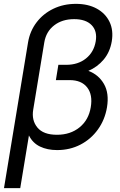

<svg xmlns="http://www.w3.org/2000/svg" viewBox="-35 -757 614 981"><path d="M-14.6 204.1 108.4 -541Q118.2 -598.6 151.9 -642.8Q185.5 -687 237.5 -712.2Q289.6 -737.3 353 -737.3Q415 -737.3 459.5 -712.9Q503.9 -688.5 524.7 -645.3Q545.4 -602.1 536.1 -545.9Q526.9 -491.2 494.9 -452.9Q462.9 -414.6 416.5 -395Q468.8 -375.5 496.1 -328.1Q523.4 -280.8 511.7 -209Q501 -145 465.3 -95.5Q429.7 -45.9 376 -18.1Q322.3 9.8 256.8 9.8Q207 9.8 169.7 -8.1Q132.3 -25.9 112.8 -64.9L68.4 204.1ZM255.9 -68.4Q324.7 -68.4 371.3 -106.2Q418 -144 428.7 -209Q439.5 -272.9 410.4 -310.3Q381.3 -347.7 320.8 -347.7H250.5L263.2 -425.8H303.2Q363.8 -425.8 404.3 -458.3Q444.8 -490.7 454.1 -545.9Q462.9 -598.1 433.1 -628.7Q403.3 -659.2 343.8 -659.2Q282.7 -659.2 241.7 -627.4Q200.7 -595.7 191.4 -541L134.8 -197.3Q125.5 -142.6 156 -105.5Q186.5 -68.4 255.9 -68.4Z"/></svg>

Font: Inter Display
Style: Italic
Weight: 400
Italic angle: -9.39999°
Designer: Rasmus Andersson
Foundry: rsms
Version: Version 4.000;git-a52131595